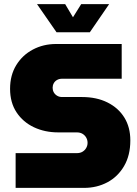

<svg xmlns="http://www.w3.org/2000/svg" viewBox="-20 -914 666 934"><path d="M56 0V-169H353Q370 -169 381.5 -176Q393 -183 399.5 -194.5Q406 -206 406 -219Q406 -233 399.5 -244.5Q393 -256 381.5 -263Q370 -270 353 -270H263Q198 -270 145 -295Q92 -320 60.5 -367.5Q29 -415 29 -482Q29 -548 59 -597Q89 -646 140 -673Q191 -700 253 -700H572V-531H282Q268 -531 257.5 -525Q247 -519 241.5 -509Q236 -499 236 -487Q236 -475 241.5 -465Q247 -455 257.5 -448.5Q268 -442 282 -442H379Q450 -442 503 -415.5Q556 -389 585 -342Q614 -295 614 -231Q614 -158 583.5 -106Q553 -54 502 -27Q451 0 389 0ZM255 -757 160 -894H297L335 -830L375 -894H511L417 -757Z"/></svg>

Font: MuseoModerno Thin Black
Style: Regular
Weight: 900
Version: Version 1.002